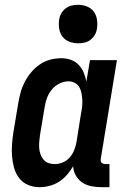

<svg xmlns="http://www.w3.org/2000/svg" viewBox="-20 -770 540 798"><path d="M144 8Q119 8 96.5 -1.5Q74 -11 59.5 -30Q45 -49 38.5 -72.5Q32 -96 30 -121Q28 -146 30 -171.5Q32 -197 36 -222L56 -342Q60 -365 66 -387Q72 -409 83 -430Q94 -451 110 -470Q126 -489 146 -502.5Q166 -516 188.5 -522Q211 -528 234 -528Q255 -528 274 -521.5Q293 -515 306.5 -501Q320 -487 327.5 -469Q335 -451 339 -431L354 -520H466L399 -111Q398 -107 398.5 -102Q399 -97 402 -94Q405 -91 409.5 -89.5Q414 -88 418 -88H435V8H402Q381 8 360 4Q339 0 322.5 -11Q306 -22 295.5 -40Q285 -58 284 -79Q273 -60 258 -43Q243 -26 225 -14.5Q207 -3 186 2.5Q165 8 144 8ZM207 -88Q224 -88 241 -95Q258 -102 270 -116Q282 -130 288.5 -146.5Q295 -163 298 -180L317 -300Q320 -314 321.5 -328Q323 -342 322 -356Q321 -370 318.5 -383.5Q316 -397 309.5 -408Q303 -419 291 -425.5Q279 -432 265 -432Q246 -432 227.5 -423Q209 -414 196 -398.5Q183 -383 176 -364.5Q169 -346 166 -327L146 -207Q144 -193 143 -179.5Q142 -166 143 -153.5Q144 -141 148.5 -128.5Q153 -116 161 -106.5Q169 -97 181 -92.5Q193 -88 207 -88ZM305 -590Q285 -590 267.5 -597Q250 -604 239.5 -618Q229 -632 226 -651Q223 -670 226 -689Q228 -703 235 -715Q242 -727 253.5 -735.5Q265 -744 278 -747Q291 -750 305 -750Q324 -750 341.5 -743Q359 -736 369.5 -722Q380 -708 383 -689Q386 -670 383 -651Q381 -637 374 -625Q367 -613 356 -604.5Q345 -596 331.5 -593Q318 -590 305 -590Z"/></svg>

Font: Iosevka Gothic
Style: Bold Italic
Weight: 700
Italic angle: -9°
Monospace: yes
Designer: Belleve Invis
Foundry: Belleve Invis
Version: Version 15.5.1; ttfautohint (v1.8.4)